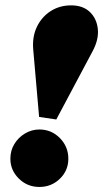

<svg xmlns="http://www.w3.org/2000/svg" viewBox="-20 -702 393 731"><path d="M128.9 -256.8 106.4 -514.6Q102.5 -562.5 120.6 -600.1Q138.7 -637.7 172.9 -659.7Q207 -681.6 251 -681.6Q295.9 -681.6 322.3 -656.2Q348.6 -630.9 352.5 -590.8Q356.4 -550.8 332 -505.9L194.3 -247.1ZM129.9 9.8Q84 9.8 51.8 -22Q19.5 -53.7 19.5 -97.7Q19.5 -128.9 34.7 -153.8Q49.8 -178.7 75.2 -193.8Q100.6 -209 129.9 -209Q175.8 -209 208 -176.3Q240.2 -143.6 240.2 -97.7Q240.2 -52.7 208 -21.5Q175.8 9.8 129.9 9.8Z"/></svg>

Font: Crimson Pro Black
Style: Italic
Weight: 900
Italic angle: -12°
Designer: Jacques Le Bailly
Foundry: Baron von Fonthausen
Version: Version 1.003